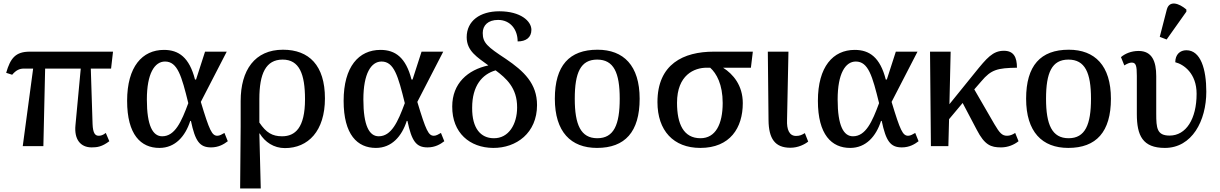

<svg xmlns="http://www.w3.org/2000/svg" viewBox="-20 -829 6920 1089"><path d="M109 0H226L236 -440H438L408 -119C400 -39 436 7 500 7C532 7 559 3 600 -28L580 -75C564 -62 551 -59 540 -59C521 -59 507 -71 505 -126L495 -440H610L621 -536H149C68 -536 39 -499 15 -416L49 -405C71 -431 91 -440 115 -440H168Z M884 10C974 10 1031 -56 1059 -143H1063C1087 -29 1112 7 1177 7C1220 7 1250 -11 1272 -28L1253 -75C1239 -67 1226 -59 1213 -59C1182 -59 1168 -89 1119 -251L1266 -536H1143L1092 -378H1086C1054 -503 994 -546 910 -546C787 -546 701 -451 701 -257C701 -65 779 10 884 10ZM900 -56C847 -56 813 -115 813 -265C813 -412 857 -480 916 -480C987 -480 1010 -398 1048 -244C1009 -138 972 -56 900 -56Z M1342 240H1459L1451 -72H1453C1483 -23 1533 11 1596 11C1728 11 1823 -86 1823 -271C1823 -458 1733 -547 1585 -547C1425 -547 1345 -431 1345 -256V-113ZM1580 -56C1525 -56 1490 -76 1451 -134V-267C1451 -412 1488 -491 1583 -491C1678 -491 1710 -409 1710 -266C1710 -104 1654 -56 1580 -56Z M2112 10C2202 10 2259 -56 2287 -143H2291C2315 -29 2340 7 2405 7C2448 7 2478 -11 2500 -28L2481 -75C2467 -67 2454 -59 2441 -59C2410 -59 2396 -89 2347 -251L2494 -536H2371L2320 -378H2314C2282 -503 2222 -546 2138 -546C2015 -546 1929 -451 1929 -257C1929 -65 2007 10 2112 10ZM2128 -56C2075 -56 2041 -115 2041 -265C2041 -412 2085 -480 2144 -480C2215 -480 2238 -398 2276 -244C2237 -138 2200 -56 2128 -56Z M2777 10C2909 11 3026 -75 3026 -233C3026 -355 2952 -425 2849 -495C2744 -564 2718 -586 2718 -642C2718 -685 2748 -716 2805 -716C2875 -716 2916 -661 2916 -594C2963 -594 2994 -616 2994 -660C2994 -709 2933 -765 2812 -765C2702 -765 2627 -710 2627 -618C2627 -539 2688 -504 2750 -458C2633 -433 2545 -356 2545 -225C2544 -75 2645 9 2777 10ZM2779 -45C2708 -46 2657 -99 2658 -218C2658 -343 2715 -408 2791 -430C2850 -386 2914 -331 2913 -219C2913 -126 2866 -43 2779 -45Z M3366 10C3525 10 3608 -81 3608 -269C3608 -457 3517 -547 3369 -547C3209 -547 3127 -457 3127 -269C3127 -81 3218 10 3366 10ZM3368 -45C3274 -45 3240 -122 3240 -269C3240 -417 3273 -491 3367 -491C3461 -491 3495 -417 3495 -269C3495 -122 3462 -45 3368 -45Z M3952 10C4121 10 4193 -104 4193 -244C4193 -345 4138 -409 4081 -445H4239L4250 -536H4028C3857 -536 3709 -466 3709 -250C3709 -88 3800 10 3952 10ZM3953 -45C3857 -45 3820 -126 3820 -246C3820 -404 3918 -445 3988 -445H4008C4044 -413 4079 -350 4079 -245C4079 -124 4038 -45 3953 -45Z M4463 9C4507 9 4544 -10 4564 -26L4545 -74C4528 -64 4517 -58 4495 -58C4456 -58 4442 -95 4444 -148L4452 -536H4335L4339 -148C4340 -43 4375 9 4463 9Z M4802 10C4892 10 4949 -56 4977 -143H4981C5005 -29 5030 7 5095 7C5138 7 5168 -11 5190 -28L5171 -75C5157 -67 5144 -59 5131 -59C5100 -59 5086 -89 5037 -251L5184 -536H5061L5010 -378H5004C4972 -503 4912 -546 4828 -546C4705 -546 4619 -451 4619 -257C4619 -65 4697 10 4802 10ZM4818 -56C4765 -56 4731 -115 4731 -265C4731 -412 4775 -480 4834 -480C4905 -480 4928 -398 4966 -244C4927 -138 4890 -56 4818 -56Z M5260 0H5359L5363 -153L5440 -245L5520 -93C5565 -6 5600 7 5658 7C5697 7 5732 -8 5757 -28L5738 -75C5723 -65 5708 -59 5692 -59C5664 -59 5650 -74 5620 -125L5506 -322L5546 -368C5602 -435 5638 -443 5748 -445C5748 -504 5730 -541 5674 -541C5611 -541 5577 -500 5509 -416L5365 -238L5372 -536H5255Z M6039 10C6198 10 6281 -81 6281 -269C6281 -457 6190 -547 6042 -547C5882 -547 5800 -457 5800 -269C5800 -81 5891 10 6039 10ZM6041 -45C5947 -45 5913 -122 5913 -269C5913 -417 5946 -491 6040 -491C6134 -491 6168 -417 6168 -269C6168 -122 6135 -45 6041 -45Z M6597 -605 6709 -763V-775C6666 -812 6612 -828 6598 -775L6558 -620ZM6587 10C6741 10 6822 -144 6822 -309C6822 -437 6790 -544 6709 -544C6673 -544 6646 -520 6646 -476C6694 -464 6767 -413 6767 -297C6767 -154 6707 -60 6614 -60C6542 -60 6538 -102 6538 -185V-397C6538 -480 6515 -540 6438 -540C6395 -540 6360 -524 6338 -505L6357 -458C6373 -468 6387 -474 6399 -474C6423 -474 6428 -456 6428 -399V-182C6428 -60 6461 10 6587 10Z"/></svg>

Font: Noto Serif Medium
Style: Regular
Weight: 500
Designer: Monotype Design Team
Foundry: Monotype Imaging Inc.
Version: Version 2.013